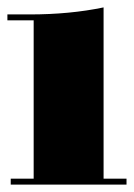

<svg xmlns="http://www.w3.org/2000/svg" viewBox="-30 -508 362 519"><path d="M61 -453H-10V-469H50Q159 -469 250 -488V-25H312V-9H-1V-25H61Z"/></svg>

Font: Elsie Black
Style: Regular
Weight: 900
Designer: Alejandro Inler
Foundry: Alejandro Inler
Version: 1.002